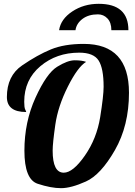

<svg xmlns="http://www.w3.org/2000/svg" viewBox="-20 -980 705 1006"><path d="M652.8 -821.8H563.5Q563.5 -861.8 543 -883.3Q522.5 -904.8 493.2 -904.8Q443.8 -904.8 412.1 -880.9Q380.4 -856.9 375.5 -821.8H289.6Q298.3 -879.9 358.6 -919.9Q418.9 -960 497.1 -960Q652.8 -960 652.8 -821.8ZM117.2 -393.1Q16.1 -393.1 16.1 -471.7Q16.1 -582.5 95.9 -637.2Q175.8 -691.9 246.1 -720.9Q316.4 -750 418.9 -750Q655.8 -750 655.8 -494.1Q655.8 -321.8 581.8 -192.9Q507.8 -64 430.2 -29.1Q352.5 5.9 299.8 5.9Q247.1 5.9 177.5 -17.1Q107.9 -40 107.9 -190.4Q107.9 -340.8 166 -468.3Q224.1 -595.7 279.1 -629.9Q334 -664.1 371.6 -664.1Q409.2 -664.1 431.2 -655.8Q387.7 -629.9 335.7 -526.6Q283.7 -423.3 269.8 -326.4Q255.9 -229.5 255.9 -190.9Q255.9 -75.2 314 -75.2Q362.3 -75.2 424.6 -164.6Q486.8 -253.9 504.9 -366.2Q522.9 -478.5 522.9 -525.4Q522.9 -622.1 496.6 -663.1Q470.2 -704.1 395 -704.1Q275.9 -704.1 191.4 -633.1Q106.9 -562 106.9 -446.8Q106.9 -416.5 112.1 -406.2Q117.2 -396 117.2 -393.1Z"/></svg>

Font: Lobster-Regular
Style: Regular
Weight: 400
Designer: Pablo Impallari
Foundry: Pablo Impallari
Version: Version 1.007; ttfautohint (v1.1) -l 8 -r 50 -G 50 -x 14 -D 